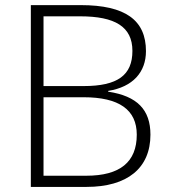

<svg xmlns="http://www.w3.org/2000/svg" viewBox="-20 -734 667 754"><path d="M101.1 0H319.8C480 0 570.8 -73.7 570.8 -205.1C570.8 -303.2 518.6 -356.9 404.8 -374V-377C502 -392.6 553.2 -450.7 553.2 -533.2C553.2 -654.3 473.1 -713.9 296.9 -713.9H101.1ZM150.9 -669.9H294.9C431.2 -669.9 500 -629.4 500 -534.2C500 -439 442.4 -396 308.1 -396H150.9ZM308.1 -352.1C447.3 -352.1 517.1 -303.2 517.1 -205.1C517.1 -97.7 451.2 -43.9 318.8 -43.9H150.9V-352.1Z"/></svg>

Font: Open Sans 300
Style: Regular
Weight: 300
Foundry: Ascender Corporation
Version: Version 1.100;PS 001.100;hotconv 1.0.88;makeotf.lib2.5.64775